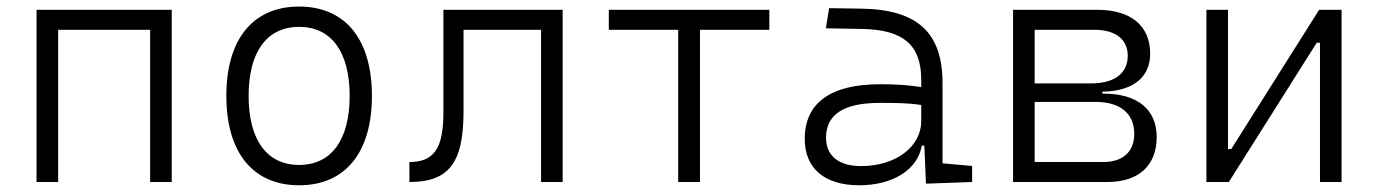

<svg xmlns="http://www.w3.org/2000/svg" viewBox="-20 -547 4142 577"><path d="M431.2 0H496.1V-517.6H89.8V0H154.8V-457.5H431.2Z M878.9 9.8C1017.1 9.8 1097.7 -87.9 1097.7 -258.8C1097.7 -429.7 1017.1 -527.3 878.9 -527.3C740.7 -527.3 660.2 -429.7 660.2 -258.8C660.2 -87.9 740.7 9.8 878.9 9.8ZM878.9 -51.3C782.2 -51.3 727.1 -126.5 727.1 -258.8C727.1 -391.1 782.2 -466.3 878.9 -466.3C975.6 -466.3 1030.8 -391.1 1030.8 -258.8C1030.8 -126.5 975.6 -51.3 878.9 -51.3Z M1210.4 0C1329.1 0 1373 -57.6 1373 -211.9V-457.5H1606V0H1670.9V-517.6H1312.5V-208.5C1312.5 -101.1 1284.2 -60.1 1210.4 -60.1Z M2018.1 0H2083.5V-457.5H2292V-517.6H1809.6V-457.5H2018.1Z M2762.7 4.9 2901.4 0V-48.3L2812.5 -56.2V-297.4C2812.5 -448.7 2737.3 -518.6 2568.4 -521L2471.7 -522.5L2461.9 -461.9L2571.8 -460C2693.8 -457.5 2748.5 -412.6 2748.5 -307.1V-285.2C2714.8 -291 2671.9 -293.9 2625.5 -293.9C2476.1 -293.9 2398.4 -237.8 2398.4 -129.4C2398.4 -41 2458 9.8 2562 9.8C2663.1 9.8 2738.3 -37.1 2750 -109.4H2757.8ZM2748.5 -231.4V-182.6C2748.5 -108.9 2675.3 -47.9 2567.4 -47.9C2500.5 -47.9 2462.4 -78.6 2462.4 -133.3C2462.4 -203.1 2516.1 -237.8 2623.5 -237.8C2664.1 -237.8 2710.4 -237.8 2748.5 -231.4Z M3024.4 0H3307.6C3401.9 0 3456.1 -49.3 3456.1 -135.3C3456.1 -218.3 3397.9 -265.6 3296.9 -265.6H3293V-271.5C3384.3 -272.9 3436.5 -314 3436.5 -385.7C3436.5 -469.7 3378.4 -517.6 3277.3 -517.6H3024.4ZM3089.4 -60.1V-240.7H3272.5C3346.2 -240.7 3388.7 -206.1 3388.7 -145C3388.7 -90.8 3354.5 -60.1 3295.4 -60.1ZM3089.4 -296.4V-457.5H3269C3332.5 -457.5 3369.1 -428.7 3369.1 -379.4C3369.1 -326.7 3329.1 -296.4 3259.8 -296.4Z M3605.5 0H3672.9L3937 -418.5H3946.8V0H4011.7V-517.6H3944.3L3680.2 -99.1H3670.4V-517.6H3605.5Z"/></svg>

Font: Cascadia Code Light
Style: Regular
Weight: 300
Monospace: yes
Designer: Aaron Bell
Foundry: Saja Typeworks
Version: Version 2404.023